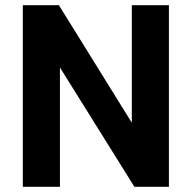

<svg xmlns="http://www.w3.org/2000/svg" viewBox="-20 -720 739 740"><path d="M631 -700V0H498L211 -460V0H68V-700H207L488 -247V-700Z"/></svg>

Font: Sarabun
Style: Bold
Weight: 700
Designer: Suppakit Chalermlarp | Katatrad Co.,Ltd.
Foundry: Cadson Demak Co.,Ltd.
Version: Version 1.000; ttfautohint (v1.6)